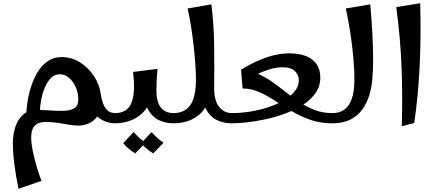

<svg xmlns="http://www.w3.org/2000/svg" viewBox="-20 -754 2662 1174"><path d="M93 400Q76.2 317 67.5 248.8Q58.8 180.5 58.8 121.2Q58.8 65.2 74.8 19Q90.8 -27.2 122.9 -54.5Q155 -81.8 201.2 -81.8Q244.8 -81.8 290 -78.4Q335.2 -75 373.5 -76.5Q411.8 -78 435.2 -93Q458.8 -108 458.8 -144.2Q458.8 -185.8 443.2 -221Q427.8 -256.2 402.1 -278Q376.5 -299.8 345.2 -299.8Q312.8 -299.8 289.9 -275.4Q267 -251 252.1 -213.6Q237.2 -176.2 230.6 -137.2Q224 -98.2 224 -68.5L140.8 -47.5Q140.8 -83 147.8 -129.4Q154.8 -175.8 170 -223.9Q185.2 -272 210.2 -313.2Q235.2 -354.5 271.4 -379.8Q307.5 -405 356.2 -405Q418 -405 469.1 -372.9Q520.2 -340.8 554.2 -289.1Q588.2 -237.5 596.5 -177.8Q598.5 -167.8 599.2 -157.8Q600 -147.8 600 -136.8Q600 -79.2 578 -46.5Q556 -13.8 523.4 0.1Q490.8 14 458.8 14Q434 14 401.9 8.4Q369.8 2.8 333.8 -2.8Q297.8 -8.2 260 -8.2Q223 -8.2 203.6 5.4Q184.2 19 177.4 40.2Q170.5 61.5 170.5 86Q170.5 108 174.9 137.4Q179.2 166.8 187.5 201.5Q195.8 236.2 207.2 274.6Q218.8 313 233.8 352.2ZM682.5 0Q643 0 605.1 -19.9Q567.2 -39.8 543.1 -84Q519 -128.2 519 -202L596.5 -177.8Q605.2 -117.5 626.9 -90Q648.5 -62.5 682.5 -62.5L702.5 -31.2Z M683 0V-62.5Q759 -62.5 784 -126Q809 -189.5 793.5 -314L943 -333.2Q939.8 -296.2 938 -264Q936.2 -231.8 936.2 -202L898.5 -172Q898.5 -121.8 868.9 -82.9Q839.2 -44 790.4 -22Q741.5 0 683 0ZM1040.5 0Q991 0 950.4 -19.9Q909.8 -39.8 885.4 -84Q861 -128.2 861 -202H936.2Q936.2 -131.8 963.1 -97.1Q990 -62.5 1040.5 -62.5L1060.5 -31.2ZM806.8 184Q786.2 171.2 766.9 155.4Q747.5 139.5 733.5 121.2L796.5 53.8Q813.5 72.2 830.8 88.1Q848 104 870 118.8ZM916.8 184Q896.2 171.2 876.9 155.4Q857.5 139.5 843.5 121.2L906.5 53.8Q923.5 72.2 940.8 88.1Q958 104 980 118.8Z M1041 0V-62.5Q1108.8 -62.5 1143.4 -111Q1178 -159.5 1178 -268.5Q1178 -309.8 1174.2 -363.2Q1170.5 -416.8 1163.9 -475.8Q1157.2 -534.8 1148 -593.2Q1138.8 -651.8 1127.2 -702L1272.5 -727.5Q1287.8 -606.5 1289.4 -475.6Q1291 -344.8 1289.5 -213.2L1257.2 -167.2Q1253.5 -120 1225.4 -82Q1197.2 -44 1149.8 -22Q1102.2 0 1041 0ZM1398.5 0Q1348.8 0 1307.5 -19.2Q1266.2 -38.5 1241.2 -83.4Q1216.2 -128.2 1216.2 -205.5L1289.5 -213.2Q1289.5 -139.5 1319.6 -101Q1349.8 -62.5 1398.5 -62.5L1418.5 -31.2Z M1399 0V-62.5Q1454.5 -62.5 1512.1 -72Q1569.8 -81.5 1622.8 -99.1Q1675.8 -116.8 1717.2 -141.5Q1758.8 -166.2 1783 -196.8Q1807.2 -227.2 1807.2 -262.8Q1807.2 -294.8 1783.6 -318.8Q1760 -342.8 1705.5 -342.8Q1660 -342.8 1601.9 -321.2Q1543.8 -299.8 1480 -261.2L1454 -327.5Q1530.8 -375.5 1604.8 -401.6Q1678.8 -427.8 1748.5 -427.8Q1808.5 -427.8 1850.9 -411.1Q1893.2 -394.5 1915.9 -361.6Q1938.5 -328.8 1938.5 -279.5Q1938.5 -227.2 1909.8 -185.9Q1881 -144.5 1833.1 -113.5Q1785.2 -82.5 1726.9 -60.8Q1668.5 -39 1607.9 -25.6Q1547.2 -12.2 1492.6 -6.1Q1438 0 1399 0ZM2011.5 0Q1937.8 0 1876.8 -21.6Q1815.8 -43.2 1763.2 -74.6Q1710.8 -106 1662.2 -137.8Q1613.8 -169.5 1565.2 -191.1Q1516.8 -212.8 1463.2 -212.8L1454 -327.5Q1509.2 -323.8 1556.2 -303.2Q1603.2 -282.8 1645.6 -252.5Q1688 -222.2 1729.4 -189.5Q1770.8 -156.8 1814.1 -127.8Q1857.5 -98.8 1906.1 -80.6Q1954.8 -62.5 2011.5 -62.5L2031.5 -31.2Z M2012 0V-62.5Q2079 -62.5 2112.5 -112.2Q2146 -162 2146.8 -259.8Q2147.5 -324.8 2140.5 -401.8Q2133.5 -478.8 2121.5 -557Q2109.5 -635.2 2094.5 -702L2244 -727.5Q2252.5 -632 2256.8 -550.4Q2261 -468.8 2261.4 -399.2Q2261.8 -329.8 2256.5 -268.2Q2252.5 -220.2 2238.2 -172.5Q2224 -124.8 2196.4 -85.8Q2168.8 -46.8 2123.5 -23.4Q2078.2 0 2012 0Z M2436.8 18.2Q2439.8 -80.8 2439.2 -170.2Q2438.8 -259.8 2435.2 -346.6Q2431.8 -433.5 2423.8 -523.1Q2415.8 -612.8 2403 -710.8L2549.5 -734Q2554.8 -531 2545.9 -348Q2537 -165 2512.8 -2Z"/></svg>

Font: Marhey Light
Style: Regular
Weight: 300
Designer: Nur Syamsi & Bustanul Arifin
Foundry: Namelatype
Version: Version 1.000